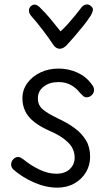

<svg xmlns="http://www.w3.org/2000/svg" viewBox="-20 -854 493 882"><path d="M401 -467Q408 -459 410 -452.5Q412 -446 412 -440Q412 -431 407 -423.5Q402 -416 394.5 -411.5Q387 -407 378 -407Q368 -407 361 -414Q354 -421 346 -429Q331 -449 306.5 -463Q282 -477 249 -477Q208 -477 181 -456.5Q154 -436 154 -402Q154 -371 176 -352Q198 -333 248 -309Q291 -289 323.5 -265Q356 -241 375 -209.5Q394 -178 394 -134Q394 -95 375 -63Q356 -31 322 -11.5Q288 8 243 8Q191 8 137 -15.5Q83 -39 43 -74Q37 -79 34 -85.5Q31 -92 31 -98Q31 -112 41 -122.5Q51 -133 63 -133Q68 -133 73.5 -130.5Q79 -128 86 -123Q120 -95 160 -75.5Q200 -56 238 -56Q279 -56 301 -77.5Q323 -99 323 -130Q323 -169 294 -198.5Q265 -228 212 -251Q166 -271 137.5 -293.5Q109 -316 96 -343Q83 -370 83 -402Q83 -442 106 -473Q129 -504 166.5 -521.5Q204 -539 249 -539Q295 -539 335.5 -520.5Q376 -502 401 -467ZM352 -817Q361 -830 374.5 -833Q388 -836 399 -825Q409 -817 406.5 -805.5Q404 -794 396 -781Q381 -758 360.5 -732.5Q340 -707 320 -684Q300 -661 285 -645Q278 -638 270 -634Q262 -630 254 -630Q246 -630 238.5 -634.5Q231 -639 225 -648Q206 -677 177.5 -714.5Q149 -752 124 -780Q114 -791 113 -803Q112 -815 120 -824Q131 -835 142.5 -832.5Q154 -830 164 -819Q187 -797 212 -767Q237 -737 258 -710Q273 -723 290.5 -742.5Q308 -762 324.5 -782Q341 -802 352 -817Z"/></svg>

Font: Playpen Sans Light
Style: Regular
Weight: 300
Designer: Laura Meseguer, Veronika Burian, José Scaglione
Foundry: TypeTogether
Version: Version 1.001